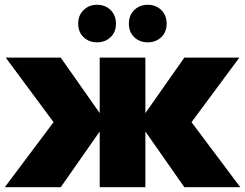

<svg xmlns="http://www.w3.org/2000/svg" viewBox="-30 -783 1025 803"><path d="M-10 0 194 -272 -6 -542H224L387 -310V-542H578V-310L741 -542H971L771 -272L975 0H741L578 -233V0H387V-233L224 0ZM509 -684Q509 -719 531.5 -741Q554 -763 588 -763Q622 -763 644.5 -741Q667 -719 667 -684Q667 -649 644.5 -627.5Q622 -606 588 -606Q554 -606 531.5 -627.5Q509 -649 509 -684ZM297 -684Q297 -719 319.5 -741Q342 -763 376 -763Q410 -763 432.5 -741Q455 -719 455 -684Q455 -649 432.5 -627.5Q410 -606 376 -606Q342 -606 319.5 -627.5Q297 -649 297 -684Z"/></svg>

Font: Chess Sans ExtraBold
Style: Regular
Weight: 800
Designer: Wolf Bōese
Foundry: Wolf Bōese
Version: Version 7.223